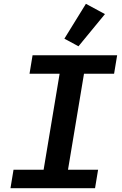

<svg xmlns="http://www.w3.org/2000/svg" viewBox="-20 -988 640 1008"><path d="M479 0 495 -97H337L421 -601H579L595 -698H151L135 -601H293L209 -97H51L35 0ZM531 -914 431 -968 318 -785 392 -745Z"/></svg>

Font: IBM Plex Mono SmBld
Style: Italic
Weight: 600
Italic angle: -9.5°
Monospace: yes
Designer: Mike Abbink, Paul van der Laan, Pieter van Rosmalen
Foundry: Bold Monday
Version: Version 2.004